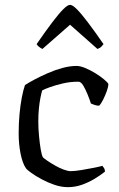

<svg xmlns="http://www.w3.org/2000/svg" viewBox="-20 -772 489 792"><path d="M260 0Q233 0 205 -9.5Q177 -19 152 -32.5Q127 -46 109.5 -58.5Q92 -71 87 -78Q73 -98 65 -137.5Q57 -177 57 -222Q57 -263 60.5 -301Q64 -339 70 -370Q76 -401 83 -421Q98 -431 122.5 -444Q147 -457 176.5 -470Q206 -483 237 -491.5Q268 -500 296 -500Q311 -500 331.5 -491.5Q352 -483 372.5 -470.5Q393 -458 408 -445.5Q423 -433 427 -426Q427 -414 420.5 -396Q414 -378 405.5 -361Q397 -344 389 -336Q379 -336 370.5 -339Q362 -342 355 -345Q350 -361 341.5 -382Q333 -403 323.5 -419Q314 -435 303 -435Q270 -435 240 -428Q210 -421 187.5 -413Q165 -405 154 -399Q151 -389 147 -369.5Q143 -350 140.5 -325Q138 -300 138 -272Q138 -242 141 -210.5Q144 -179 148 -155.5Q152 -132 157 -123Q162 -118 176 -108.5Q190 -99 207.5 -89Q225 -79 242.5 -72.5Q260 -66 272 -66Q288 -66 315.5 -70.5Q343 -75 368 -80Q393 -85 402 -88Q405 -85 409 -79Q413 -73 413 -64Q393 -48 368.5 -33.5Q344 -19 317 -9.5Q290 0 260 0ZM155 -570Q145 -575 139 -580.5Q133 -586 131 -590Q169 -645 196 -680.5Q223 -716 241 -734Q259 -752 269 -752Q279 -752 297 -734Q315 -716 342 -680.5Q369 -645 407 -590Q404 -586 398.5 -580Q393 -574 382 -570L269 -670Z"/></svg>

Font: Texturina Medium 12pt Light
Style: Regular
Weight: 300
Version: Version 1.002